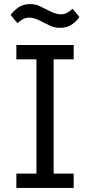

<svg xmlns="http://www.w3.org/2000/svg" viewBox="-20 -918 440 938"><path d="M340 0H60V-70H158V-628H60V-698H340V-628H242V-70H340ZM273 -782Q247 -782 228 -791Q209 -800 193 -808Q169 -821 152.5 -826.5Q136 -832 123 -832Q107 -832 93.5 -825Q80 -818 65 -805L32 -845Q46 -865 69.5 -881.5Q93 -898 127 -898Q153 -898 172 -889Q191 -880 207 -872Q231 -859 247.5 -853.5Q264 -848 277 -848Q294 -848 307 -855Q320 -862 335 -875L368 -835Q355 -815 331.5 -798.5Q308 -782 273 -782Z"/></svg>

Font: IBM Plex Sans Var
Style: Regular
Weight: 400
Designer: Mike Abbink, Paul van der Laan, Pieter van Rosmalen
Foundry: Bold Monday
Version: Version 3.000